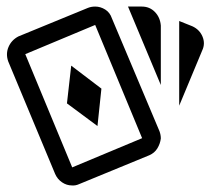

<svg xmlns="http://www.w3.org/2000/svg" viewBox="-20 -648 641 585"><path d="M270 -628Q286 -628 300.5 -619Q315 -610 321 -592L466 -248Q470 -237 470 -226Q468 -210 459.5 -196Q451 -182 435 -175L221 -87Q210 -82 199 -83Q183 -83 169 -92.5Q155 -102 148 -118L5 -461Q-3 -484 6 -505Q15 -526 36 -537L248 -624Q258 -628 270 -628ZM370 -628H412Q436 -628 452 -611.5Q468 -595 470 -570V-389ZM526 -584 566 -568Q588 -558 597 -536.5Q606 -515 596 -494L526 -326ZM270 -572 57 -483 200 -138 413 -227ZM197 -448 289 -378 277 -264 184 -333Z"/></svg>

Font: SauceCodePro Nerd Font Mono
Style: Regular
Weight: 500
Monospace: yes
Designer: Paul D. Hunt, Teo Tuominen
Foundry: Adobe Systems Incorporated
Version: Version 2.030;PS 1.000;hotconv 16.6.51;makeotf.lib2.5.65220;